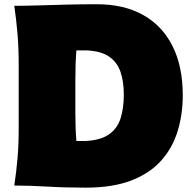

<svg xmlns="http://www.w3.org/2000/svg" viewBox="-20 -862 900 892"><path d="M46.4 0Q56.2 -65.4 61.5 -127.7Q66.9 -189.9 66.9 -269.5V-555.2Q66.9 -638.2 61.5 -702.6Q56.2 -767.1 46.4 -835Q95.7 -835 158.2 -836.9Q220.7 -838.9 290.5 -840.6Q360.4 -842.3 430.2 -842.3Q556.2 -842.3 645.3 -792.2Q734.4 -742.2 781.7 -647.7Q829.1 -553.2 829.1 -419.4Q829.1 -331.1 805.4 -253.2Q781.7 -175.3 729.2 -116.2Q676.8 -57.1 590.3 -23.7Q503.9 9.8 378.4 9.8Q281.2 9.8 199.7 4.9Q118.2 0 46.4 0ZM335 -207H377.4Q449.2 -210.9 487.5 -238.5Q525.9 -266.1 540.5 -313.2Q555.2 -360.4 555.2 -422.4Q555.2 -483.4 539.8 -528.1Q524.4 -572.8 487.3 -598.6Q450.2 -624.5 384.3 -627.9H335Q332.5 -598.1 331.3 -565.9Q330.1 -533.7 330.1 -490.2V-336.9Q330.1 -259.3 335 -207Z"/></svg>

Font: Pinar-DS3-FD Black
Style: Regular
Weight: 900
Designer: Amin Abedi
Version: Version 3.000